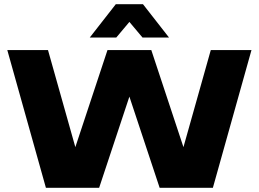

<svg xmlns="http://www.w3.org/2000/svg" viewBox="-20 -900 1240 920"><path d="M15 -660H210L341 -195L495 -660H705L859 -195L990 -660H1185L1000 0H745L600 -437L455 0H200ZM410 -720 535 -880H665L790 -720H663L600 -795L537 -720Z"/></svg>

Font: Xolonium
Style: Bold
Weight: 700
Designer: Severin Meyer
Version: Version 4.2